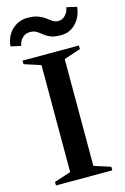

<svg xmlns="http://www.w3.org/2000/svg" viewBox="-180 -979 677 1040"><g transform="rotate(-15 158.0 -459.0)"><path d="M-1 0V-20L92 -50V-650L-1 -680V-700H315V-680L222 -649V-50L315 -20V0ZM-44 -791Q-41 -828 -24 -856Q-7 -884 21 -900.5Q49 -917 84 -917Q121 -917 144 -908Q167 -899 182.5 -887Q198 -875 211.5 -866Q225 -857 243 -857Q265 -857 282 -874.5Q299 -892 303 -918L360 -905Q355 -851 321 -815Q287 -779 237 -779Q199 -779 178 -788Q157 -797 142.5 -809Q128 -821 114 -830Q100 -839 76 -839Q52 -839 34.5 -822Q17 -805 13 -779Z"/></g></svg>

Font: Wittgenstein SemiBold
Style: Regular
Weight: 600
Designer: Jörg Drees
Foundry: Jörg Drees
Version: Version 1.500